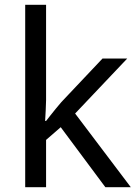

<svg xmlns="http://www.w3.org/2000/svg" viewBox="-20 -780 574 800"><path d="M172 -363Q172 -347 170.5 -321Q169 -295 168 -276H172Q178 -284 190 -299Q202 -314 214.5 -329.5Q227 -345 236 -355L407 -536H510L293 -307L525 0H419L233 -250L172 -197V0H85V-760H172Z"/></svg>

Font: Noto Sans Historical
Style: Regular
Weight: 400
Designer: Monotype Design Team
Foundry: Monotype Imaging Inc.
Version: Version 2.013; ttfautohint (v1.8.4.7-5d5b)